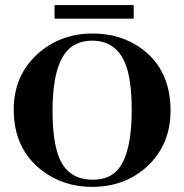

<svg xmlns="http://www.w3.org/2000/svg" viewBox="-20 -728 728 758"><path d="M346.7 -595.7Q216.8 -595.7 127 -513.7Q34.2 -428.7 34.2 -294.9Q34.2 -141.6 144.5 -55.7Q229.5 9.8 343.8 9.8Q473.6 9.8 562.5 -72.3Q653.3 -158.2 653.3 -291Q653.3 -452.1 539.1 -536.1Q457 -595.7 346.7 -595.7ZM346.7 -18.6Q247.1 -18.6 211.9 -109.4Q187.5 -173.8 187.5 -291Q187.5 -514.6 284.2 -555.7Q310.5 -567.4 343.8 -567.4Q454.1 -567.4 485.4 -443.4Q500 -383.8 500 -295.9Q500 -87.9 421.9 -38.1Q391.6 -18.6 346.7 -18.6ZM195.3 -654.3H507.8V-708H195.3Z"/></svg>

Font: Abhaya Libre ExtraBold
Style: Regular
Weight: 800
Designer: Pushpananda Ekanayake, Sol Matas, Pathum Egodawatta
Foundry: Mooniak
Version: Version 1.050 ; ttfautohint (v1.6)